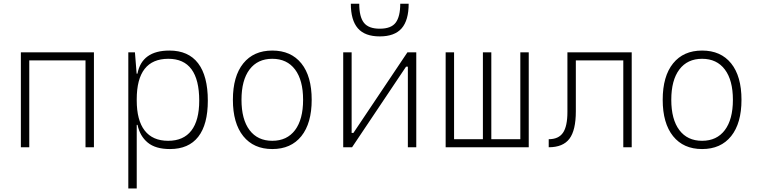

<svg xmlns="http://www.w3.org/2000/svg" viewBox="-20 -803 4142 1047"><path d="M446.3 0V-473.6H139.6V0H93.8V-517.6H492.2V0Z M679.7 224.6V-517.6H715.8L725.1 -401.4H729.5Q753.9 -527.3 903.8 -527.3Q1007.3 -527.3 1060.3 -458Q1113.3 -388.7 1113.3 -253.9Q1113.3 -124 1061 -57.1Q1008.8 9.8 906.7 9.8Q828.1 9.8 785.4 -25.6Q742.7 -61 730 -122.1H725.6V224.6ZM725.6 -255.9Q725.6 -147 769 -91.1Q812.5 -35.2 897 -35.2Q980.5 -35.2 1023.4 -90.8Q1066.4 -146.5 1066.4 -253.9Q1066.4 -482.4 897.9 -482.4Q725.6 -482.4 725.6 -261.2Z M1464.8 9.8Q1363.3 9.8 1306.6 -60.5Q1250 -130.9 1250 -258.8Q1250 -387.2 1306.6 -457.3Q1363.3 -527.3 1464.8 -527.3Q1566.9 -527.3 1623.3 -457.3Q1679.7 -387.2 1679.7 -258.8Q1679.7 -130.9 1623.3 -60.5Q1566.9 9.8 1464.8 9.8ZM1464.8 -35.2Q1544.9 -35.2 1588.9 -93.5Q1632.8 -151.9 1632.8 -258.8Q1632.8 -365.7 1588.9 -424.1Q1544.9 -482.4 1464.8 -482.4Q1384.8 -482.4 1340.8 -424.1Q1296.9 -365.7 1296.9 -258.8Q1296.9 -151.9 1340.8 -93.5Q1384.8 -35.2 1464.8 -35.2Z M1851.6 0V-517.6H1897.5V-78.1H1907.2L2201.7 -517.6H2250V0H2204.1V-439.5H2194.3L1899.9 0ZM2050.8 -604.5Q1969.7 -604.5 1931.4 -648.7Q1893.1 -692.9 1893.1 -782.7H1939Q1939 -711.4 1964.4 -679Q1989.7 -646.5 2050.8 -646.5Q2113.3 -646.5 2137.9 -679.7Q2162.6 -712.9 2162.6 -782.7H2208.5Q2208.5 -692.4 2170.2 -648.4Q2131.8 -604.5 2050.8 -604.5Z M2410.2 0V-517.6H2456.1V-43.9H2613.3V-517.6H2659.2V-43.9H2817.4V-517.6H2863.3V0Z M2972.2 0V-43.9Q3025.9 -43.9 3050 -79.1Q3074.2 -114.3 3074.2 -192.4V-517.6H3424.8V0H3378.9V-473.6H3120.1V-195.8Q3120.1 -92.8 3085.2 -46.4Q3050.3 0 2972.2 0Z M3808.6 9.8Q3707 9.8 3650.4 -60.5Q3593.8 -130.9 3593.8 -258.8Q3593.8 -387.2 3650.4 -457.3Q3707 -527.3 3808.6 -527.3Q3910.6 -527.3 3967 -457.3Q4023.4 -387.2 4023.4 -258.8Q4023.4 -130.9 3967 -60.5Q3910.6 9.8 3808.6 9.8ZM3808.6 -35.2Q3888.7 -35.2 3932.6 -93.5Q3976.6 -151.9 3976.6 -258.8Q3976.6 -365.7 3932.6 -424.1Q3888.7 -482.4 3808.6 -482.4Q3728.5 -482.4 3684.6 -424.1Q3640.6 -365.7 3640.6 -258.8Q3640.6 -151.9 3684.6 -93.5Q3728.5 -35.2 3808.6 -35.2Z"/></svg>

Font: Cascadia Code NF ExtraLight
Style: Regular
Weight: 200
Monospace: yes
Designer: Aaron Bell
Foundry: Saja Typeworks
Version: Version 2404.023; ttfautohint (v1.8.4)